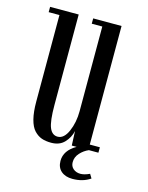

<svg xmlns="http://www.w3.org/2000/svg" viewBox="-102 -588 601 782"><g transform="rotate(15 198.0 -196.5)"><path d="M158.2 10.7Q134.8 10.7 117.7 4.6Q100.6 -1.5 86.2 -16.8Q71.8 -32.2 64.2 -62Q56.6 -91.8 56.6 -135.7V-500.5H11.2V-522.9H131.8V-142.1Q131.8 -73.2 142.8 -46.6Q153.8 -20 177.2 -20Q204.1 -20 220.7 -58.1Q237.3 -96.2 237.3 -143.1V-500.5H192.9V-522.9H312.5V-22.9H355V0H314.9Q294.4 8.8 279.1 25.6Q263.7 42.5 263.7 64Q263.7 81.5 275.9 91.8Q288.1 102.1 306.2 102.1Q322.3 102.1 344.7 91.8L355 108.9Q323.7 130.4 279.8 130.4Q250 130.4 232.2 115Q214.4 99.6 214.4 71.8Q214.4 27.8 263.2 0H242.7L240.2 -60.5Q233.9 -32.2 213.6 -10.7Q193.4 10.7 158.2 10.7Z"/></g></svg>

Font: Imbue
Style: Regular
Weight: 400
Designer: Tyler Finck
Foundry: Etcetera Type Company
Version: Version 0.910